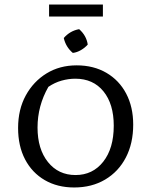

<svg xmlns="http://www.w3.org/2000/svg" viewBox="-20 -821 670 849"><path d="M308 8Q234 8 178 -24.5Q122 -57 91 -116Q60 -175 60 -255Q60 -337 94 -399Q128 -461 186 -496.5Q244 -532 319 -532Q394 -532 450.5 -499Q507 -466 538 -407Q569 -348 569 -270Q569 -187 536.5 -124.5Q504 -62 445 -27Q386 8 308 8ZM314 -47Q390 -47 436.5 -106Q483 -165 483 -265Q483 -361 437.5 -417Q392 -473 313 -473Q283 -473 252.5 -464.5Q222 -456 194 -437Q146 -353 146 -257Q146 -162 192 -104.5Q238 -47 314 -47ZM197 -748V-801H435V-748ZM330 -692Q362 -664 368 -624Q356 -610 338 -599.5Q320 -589 302 -587Q271 -613 262 -653Q290 -685 330 -692Z"/></svg>

Font: Piazzolla SC
Style: Regular
Weight: 400
Designer: Juan Pablo del Peral
Foundry: Huerta Tipografica
Version: Version 1.330